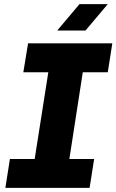

<svg xmlns="http://www.w3.org/2000/svg" viewBox="-20 -910 564 930"><path d="M6 0 28 -140H148L214 -560H93L116 -700H524L502 -560H381L316 -140H436L414 0ZM257 -762 365 -890H502L394 -762Z"/></svg>

Font: MuseoModerno
Style: Bold Italic
Weight: 700
Italic angle: -9°
Designer: Pablo Cosgaya, Héctor Gatti, Marcela Romero, and the Authors of The MuseoModerno Project.
Foundry: Omnibus-Type Team
Version: Version 1.003